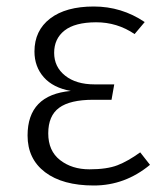

<svg xmlns="http://www.w3.org/2000/svg" viewBox="-20 -554 500 585"><path d="M420.9 -486.8 390.1 -450.2Q336.9 -486.3 272.5 -486.1Q208 -485.8 176.5 -460.9Q145 -436 145 -393.1Q145 -350.1 178.5 -323.5Q211.9 -296.9 268.1 -296.9H328.1L319.8 -250H264.2Q193.4 -250 160.2 -225.6Q127 -201.2 127 -147.7Q127 -94.2 163.1 -66.2Q199.2 -38.1 252.4 -38.1Q305.7 -38.1 337.9 -50.5Q370.1 -63 407.2 -89.8L437 -51.8Q360.8 11.2 265.9 11.2Q170.9 11.2 117.4 -29.3Q64 -69.8 64 -141.1Q64 -265.1 195.8 -276.9Q141.6 -286.6 113.3 -318.8Q85 -351.1 85 -397Q85 -460.9 132.8 -497.6Q180.7 -534.2 265.6 -534.2Q350.6 -534.2 420.9 -486.8Z"/></svg>

Font: FiraSans-Light
Style: Regular
Weight: 300
Designer: Carrois Corporate & Edenspiekermann AG
Foundry: Carrois Corporate GbR & Edenspiekermann AG
Version: Version 3.106;PS 003.106;hotconv 1.0.70;makeotf.lib2.5.58329